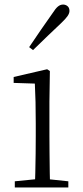

<svg xmlns="http://www.w3.org/2000/svg" viewBox="-20 -823 365 843"><path d="M45 0V-27L156 -38H175L280 -27V0ZM133 0Q134 -24 135 -64.5Q136 -105 136.5 -149Q137 -193 137 -226V-281Q137 -332 136 -375Q135 -418 133 -456L40 -459V-485L187 -519L199 -511L197 -377V-226Q197 -193 197.5 -149Q198 -105 198.5 -64.5Q199 -24 200 0ZM108 -616Q134 -655 160 -692.5Q186 -730 210 -764Q224 -786 234.5 -794.5Q245 -803 257 -803Q268 -803 276.5 -796Q285 -789 285 -775Q285 -765 277 -753Q269 -741 249 -722Q221 -696 189.5 -665.5Q158 -635 125 -603Z"/></svg>

Font: Source Han Serif JP VF
Style: Regular
Weight: 250
Designer: Ryoko NISHIZUKA 西塚涼子 (kana & ideographs); Frank Grießhammer (Latin, Greek & Cyrillic); Wenlong ZHANG 张文龙 (bopomofo); San
Foundry: Adobe
Version: Version 2.001;hotconv 1.1.0;makeotfexe 2.6.0